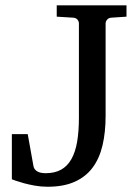

<svg xmlns="http://www.w3.org/2000/svg" viewBox="-20 -691 525 727"><path d="M400.9 -624Q390.6 -623 385.3 -616.2Q379.9 -609.4 379.9 -602.1V-252.9Q379.9 -190.4 368.2 -140.6Q356.4 -90.8 330.6 -56.2Q304.7 -21.5 262.7 -2.7Q220.7 16.1 160.2 16.1Q135.7 16.1 112.3 12Q88.9 7.8 70.3 2.7Q51.8 -2.4 39.3 -6.8Q26.9 -11.2 24.9 -12.2V-183.1H85L106.9 -61Q108.4 -53.7 113 -48.6Q117.7 -43.5 124 -40.5Q130.4 -37.6 137.9 -36.4Q145.5 -35.2 152.8 -35.2Q187 -35.2 210.9 -48.3Q234.9 -61.5 250 -87.9Q265.1 -114.3 272 -153.8Q278.8 -193.4 278.8 -246.1V-602.1Q278.8 -609.4 273.7 -616.2Q268.6 -623 257.8 -624L194.8 -627.9V-670.9H459V-627.9Z"/></svg>

Font: BabelStone Ogham Pictish
Style: Regular
Weight: 400
Designer: Andrew West
Foundry: BabelStone
Version: Version 1.02 March 14, 2022